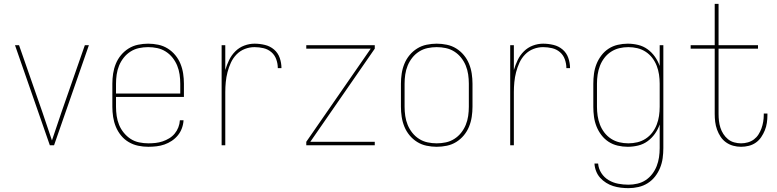

<svg xmlns="http://www.w3.org/2000/svg" viewBox="-20 -755 4040 998"><path d="M239 0 58 -520H79L200 -173Q212 -136 225 -99Q238 -62 250 -25Q262 -62 275 -99Q288 -136 300 -173L421 -520H442L261 0Z M751 8Q724 8 698 2.5Q672 -3 649 -16.5Q626 -30 609 -51Q592 -72 582 -96.5Q572 -121 568 -147.5Q564 -174 564 -200V-320Q564 -346 568 -372.5Q572 -399 582 -423.5Q592 -448 609 -468.5Q626 -489 648.5 -503Q671 -517 697.5 -522.5Q724 -528 750 -528Q776 -528 802.5 -522.5Q829 -517 851.5 -503Q874 -489 891 -468.5Q908 -448 918 -423.5Q928 -399 932 -372.5Q936 -346 936 -320V-251H583V-200Q583 -176 586.5 -152Q590 -128 599 -106Q608 -84 623.5 -65Q639 -46 659 -33Q679 -20 703 -15Q727 -10 751 -10Q770 -10 788.5 -12Q807 -14 825 -20Q843 -26 859.5 -36Q876 -46 888 -60.5Q900 -75 907 -93Q914 -111 915 -130H934Q933 -109 925.5 -88.5Q918 -68 904.5 -51.5Q891 -35 873 -23Q855 -11 835 -4Q815 3 793.5 5.5Q772 8 751 8ZM583 -269H917V-320Q917 -344 913.5 -368Q910 -392 901 -414Q892 -436 877 -455Q862 -474 841.5 -487Q821 -500 797.5 -505Q774 -510 750 -510Q726 -510 702.5 -505Q679 -500 658.5 -487Q638 -474 623 -455Q608 -436 599 -414Q590 -392 586.5 -368Q583 -344 583 -320Z M1132 0V-520H1151V-391Q1159 -418 1171 -443Q1183 -468 1203 -488Q1223 -508 1249.5 -518Q1276 -528 1303 -528Q1330 -528 1357 -521.5Q1384 -515 1404.5 -497.5Q1425 -480 1434 -454Q1443 -428 1443 -401H1424Q1424 -424 1416 -446.5Q1408 -469 1390.5 -484Q1373 -499 1350 -504.5Q1327 -510 1303 -510Q1277 -510 1252.5 -500.5Q1228 -491 1209.5 -472Q1191 -453 1180 -429Q1169 -405 1162.5 -379.5Q1156 -354 1153.5 -328Q1151 -302 1151 -276V0Z M1572 0V-18L1907 -502H1572V-520H1928V-502L1593 -18H1928V0Z M2250 8Q2224 8 2197.5 2.5Q2171 -3 2148.5 -17Q2126 -31 2109 -51.5Q2092 -72 2082 -96.5Q2072 -121 2068 -147.5Q2064 -174 2064 -200V-320Q2064 -346 2068 -372.5Q2072 -399 2082 -423.5Q2092 -448 2109 -468.5Q2126 -489 2148.5 -503Q2171 -517 2197.5 -522.5Q2224 -528 2250 -528Q2276 -528 2302.5 -522.5Q2329 -517 2351.5 -503Q2374 -489 2391 -468.5Q2408 -448 2418 -423.5Q2428 -399 2432 -372.5Q2436 -346 2436 -320V-200Q2436 -174 2432 -147.5Q2428 -121 2418 -96.5Q2408 -72 2391 -51.5Q2374 -31 2351.5 -17Q2329 -3 2302.5 2.5Q2276 8 2250 8ZM2250 -10Q2274 -10 2297.5 -15Q2321 -20 2341.5 -33Q2362 -46 2377 -65Q2392 -84 2401 -106Q2410 -128 2413.5 -152Q2417 -176 2417 -200V-320Q2417 -344 2413.5 -368Q2410 -392 2401 -414Q2392 -436 2377 -455Q2362 -474 2341.5 -487Q2321 -500 2297.5 -505Q2274 -510 2250 -510Q2226 -510 2202.5 -505Q2179 -500 2158.5 -487Q2138 -474 2123 -455Q2108 -436 2099 -414Q2090 -392 2086.5 -368Q2083 -344 2083 -320V-200Q2083 -176 2086.5 -152Q2090 -128 2099 -106Q2108 -84 2123 -65Q2138 -46 2158.5 -33Q2179 -20 2202.5 -15Q2226 -10 2250 -10Z M2632 0V-520H2651V-391Q2659 -418 2671 -443Q2683 -468 2703 -488Q2723 -508 2749.5 -518Q2776 -528 2803 -528Q2830 -528 2857 -521.5Q2884 -515 2904.5 -497.5Q2925 -480 2934 -454Q2943 -428 2943 -401H2924Q2924 -424 2916 -446.5Q2908 -469 2890.5 -484Q2873 -499 2850 -504.5Q2827 -510 2803 -510Q2777 -510 2752.5 -500.5Q2728 -491 2709.5 -472Q2691 -453 2680 -429Q2669 -405 2662.5 -379.5Q2656 -354 2653.5 -328Q2651 -302 2651 -276V0Z M3247 223Q3227 223 3206.5 220.5Q3186 218 3167 212Q3148 206 3130.5 195Q3113 184 3099.5 169Q3086 154 3078.5 134.5Q3071 115 3070 95H3089Q3091 122 3106 145Q3121 168 3144 181.5Q3167 195 3193.5 200Q3220 205 3247 205Q3270 205 3293.5 199.5Q3317 194 3336.5 181Q3356 168 3370.5 149Q3385 130 3393.5 108Q3402 86 3405.5 62.5Q3409 39 3409 15V-108Q3400 -82 3384 -59.5Q3368 -37 3346 -21Q3324 -5 3297 1.5Q3270 8 3243 8Q3217 8 3191 2Q3165 -4 3143.5 -18Q3122 -32 3106 -53Q3090 -74 3080.5 -98Q3071 -122 3067.5 -148Q3064 -174 3064 -200V-320Q3064 -346 3067.5 -372Q3071 -398 3080.5 -422Q3090 -446 3106 -467Q3122 -488 3143.5 -502Q3165 -516 3191 -522Q3217 -528 3243 -528Q3270 -528 3297 -521.5Q3324 -515 3346 -499Q3368 -483 3384 -460.5Q3400 -438 3409 -412V-520H3428V15Q3428 41 3424.5 67Q3421 93 3411 117.5Q3401 142 3385 162.5Q3369 183 3347 197Q3325 211 3299 217Q3273 223 3247 223ZM3246 -10Q3270 -10 3293 -15.5Q3316 -21 3336 -34Q3356 -47 3370.5 -66Q3385 -85 3393.5 -107Q3402 -129 3405.5 -152.5Q3409 -176 3409 -200V-320Q3409 -344 3405.5 -367.5Q3402 -391 3393.5 -413Q3385 -435 3370.5 -454Q3356 -473 3336 -486Q3316 -499 3293 -504.5Q3270 -510 3246 -510Q3222 -510 3199 -504.5Q3176 -499 3156 -486Q3136 -473 3121.5 -454Q3107 -435 3098.5 -413Q3090 -391 3086.5 -367.5Q3083 -344 3083 -320V-200Q3083 -176 3086.5 -152.5Q3090 -129 3098.5 -107Q3107 -85 3121.5 -66Q3136 -47 3156 -34Q3176 -21 3199 -15.5Q3222 -10 3246 -10Z M3832 8Q3811 8 3791 2.5Q3771 -3 3754 -15Q3737 -27 3725.5 -44.5Q3714 -62 3707 -81.5Q3700 -101 3697.5 -121.5Q3695 -142 3695 -163V-502H3570V-520H3695V-735H3715V-520H3920V-502H3715V-163Q3715 -145 3717 -127Q3719 -109 3724.5 -91.5Q3730 -74 3740 -58.5Q3750 -43 3764 -31.5Q3778 -20 3796 -15Q3814 -10 3832 -10Q3850 -10 3867.5 -15Q3885 -20 3899 -30.5Q3913 -41 3922.5 -56Q3932 -71 3938 -87.5Q3944 -104 3947 -122Q3950 -140 3950 -157V-165H3969V-156Q3969 -136 3966 -116Q3963 -96 3955.5 -77.5Q3948 -59 3936.5 -42Q3925 -25 3908.5 -13.5Q3892 -2 3872 3Q3852 8 3832 8Z"/></svg>

Font: Iosevka Thin
Style: Regular
Weight: 100
Monospace: yes
Designer: Belleve Invis
Foundry: Belleve Invis
Version: Version 32.5.0; ttfautohint (v1.8.4)